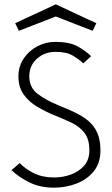

<svg xmlns="http://www.w3.org/2000/svg" viewBox="-20 -859 516 885"><path d="M229 6Q164 6 115 -18.5Q66 -43 33 -75L71 -107Q96 -81 135.5 -61Q175 -41 229 -41Q270 -41 307 -54.5Q344 -68 368 -95.5Q392 -123 392 -166Q392 -219 368 -248.5Q344 -278 305.5 -295.5Q267 -313 225 -330Q187 -346 150 -368Q113 -390 89 -423.5Q65 -457 65 -507Q65 -553 89 -589Q113 -625 152 -645.5Q191 -666 236 -666Q300 -666 338 -645Q376 -624 400 -600L364 -567Q345 -585 316 -602.5Q287 -620 236 -620Q186 -620 150.5 -588.5Q115 -557 115 -507Q115 -457 151.5 -428Q188 -399 246 -375Q286 -359 321.5 -342.5Q357 -326 384.5 -304Q412 -282 427.5 -249Q443 -216 443 -166Q443 -108 412.5 -70Q382 -32 333 -13Q284 6 229 6ZM237 -839 424 -752 407 -717 237 -783 67 -717 50 -752Z"/></svg>

Font: Lil Grotesk Light
Style: Regular
Weight: 300
Designer: Bastien Sozeau
Foundry: NBR — Bastien Sozeau
Version: Version 3.003; ttfautohint (v1.8.4.7-5d5b);gftools[0.9.33]